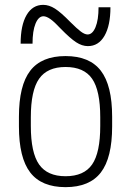

<svg xmlns="http://www.w3.org/2000/svg" viewBox="-20 -761 540 791"><path d="M250 10Q151 10 104.5 -50.5Q58 -111 58 -240V-280Q58 -409 104.5 -469.5Q151 -530 250 -530Q349 -530 395.5 -469.5Q442 -409 442 -280V-240Q442 -111 395.5 -50.5Q349 10 250 10ZM250 -35Q326 -35 359.5 -83.5Q393 -132 393 -242V-278Q393 -388 359.5 -436.5Q326 -485 250 -485Q175 -485 141 -436.5Q107 -388 107 -278V-242Q107 -132 141 -83.5Q175 -35 250 -35ZM342 -571Q318 -571 293.5 -587Q269 -603 230 -643Q204 -671 187.5 -682.5Q171 -694 159 -694Q139 -694 126.5 -664Q114 -634 114 -581H65Q65 -657 89.5 -699Q114 -741 158 -741Q182 -741 206.5 -725.5Q231 -710 270 -670Q297 -643 313 -631Q329 -619 341 -619Q361 -619 373.5 -649Q386 -679 386 -731H435Q435 -656 410.5 -613.5Q386 -571 342 -571Z"/></svg>

Font: M PLUS 1 Code Light
Style: Regular
Weight: 300
Designer: Coji Morishita
Foundry: UNDERFOREST DESIGN
Version: Version 1.002